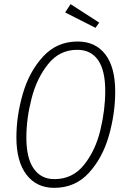

<svg xmlns="http://www.w3.org/2000/svg" viewBox="-20 -894 612 925"><path d="M535 -453Q535 -347 504.5 -240Q474 -133 408 -61Q342 11 241 11Q156 11 107.5 -52.5Q59 -116 59 -232Q59 -336 90 -442.5Q121 -549 187.5 -621.5Q254 -694 354 -694Q440 -694 487.5 -632Q535 -570 535 -453ZM107 -231Q107 -132 142.5 -81.5Q178 -31 242 -31Q330 -31 385 -100Q440 -169 463.5 -267Q487 -365 487 -456Q487 -555 452.5 -604.5Q418 -654 352 -654Q267 -654 212 -585.5Q157 -517 132 -419.5Q107 -322 107 -231ZM320 -874 458 -785 440 -760 294 -834Z"/></svg>

Font: Fira Sans Extra Condensed ExtraLight
Style: Italic
Weight: 275
Width: 3
Italic angle: -8°
Designer: Carrois Corporate & Edenspiekermann AG
Foundry: Carrois Corporate GbR & Edenspiekermann AG
Version: Version 4.203